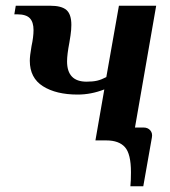

<svg xmlns="http://www.w3.org/2000/svg" viewBox="-20 -490 593 670"><path d="M510 -10 480 160H435Q437 142 437 111Q437 47 416 23.5Q395 0 351 0H313L344 -178Q298 -160 251 -160Q176 -160 130 -189Q84 -218 84 -278Q84 -295 90 -329Q97 -361 97 -385Q97 -413 84 -426.5Q71 -440 40 -440H30L35 -470H155Q195 -470 212 -455Q229 -440 229 -403Q229 -386 226 -366Q223 -346 222 -341Q214 -299 214 -276Q214 -205 282 -205Q304 -205 319 -208.5Q334 -212 351 -221L395 -470H525L451 -45H481Q496 -45 504.5 -35Q513 -25 510 -10Z"/></svg>

Font: Philosopher
Style: Bold Italic
Weight: 700
Italic angle: -10°
Designer: Jovanny Lemonad
Foundry: Jovanny Lemonad
Version: Version 2.000